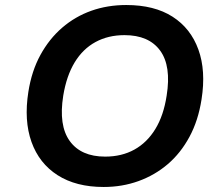

<svg xmlns="http://www.w3.org/2000/svg" viewBox="-20 -735 883 765"><path d="M393 10Q283 10 209.5 -37Q136 -84 105.5 -169.5Q75 -255 93 -369Q106 -452 141 -516Q176 -580 227.5 -624.5Q279 -669 343.5 -692Q408 -715 483 -715Q595 -715 667.5 -668.5Q740 -622 770.5 -537.5Q801 -453 783 -339Q770 -255 735 -190Q700 -125 648.5 -81Q597 -37 532 -13.5Q467 10 393 10ZM399 -111Q465 -111 515.5 -139Q566 -167 599 -221Q632 -275 644 -354Q663 -472 618 -533.5Q573 -595 476 -595Q411 -595 360.5 -567.5Q310 -540 277.5 -486.5Q245 -433 232 -354Q213 -235 258 -173Q303 -111 399 -111Z"/></svg>

Font: Nunito Sans 6pt
Style: Bold Italic
Weight: 700
Italic angle: -9°
Version: Version 3.101;gftools[0.9.27]